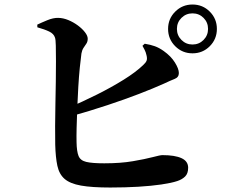

<svg xmlns="http://www.w3.org/2000/svg" viewBox="-20 -820 1040 858"><path d="M731.1 -690.8Q731.1 -736.3 763 -768Q794.8 -799.8 840.3 -799.8Q885.8 -799.8 917.5 -768Q949.2 -736.3 949.2 -690.8Q949.2 -645.4 917.5 -613.5Q885.8 -581.7 840.3 -581.7Q794.8 -581.7 763 -613.5Q731.1 -645.4 731.1 -690.8ZM770.6 -690.8Q770.6 -661.8 790.9 -641.5Q811.2 -621.1 840.3 -621.1Q869.4 -621.1 889.6 -641.5Q909.7 -661.8 909.7 -690.8Q909.7 -719.9 889.6 -740.1Q869.4 -760.3 840.3 -760.3Q811.2 -760.3 790.9 -740.1Q770.6 -719.9 770.6 -690.8ZM146.6 -710Q165 -718.8 191.5 -729.7Q217.9 -740.6 240 -740.1Q262.5 -739.8 285.4 -730.3Q308.2 -720.8 328 -706.2Q347.7 -691.6 359.8 -675.8Q372 -660 372 -647.2Q372 -634.1 366 -625.1Q360 -616.1 353.3 -606.2Q346.7 -596.4 343.9 -581.1Q340.5 -556.9 336.5 -516.8Q332.5 -476.7 329.8 -429.9Q327.1 -383 325.2 -336Q323.4 -288.9 322.4 -249.3Q321.4 -209.7 322.1 -184.6Q322.8 -143.6 331 -123.1Q339.2 -102.7 365.5 -96.5Q391.8 -90.2 445.8 -90.2Q519.1 -90.2 573.7 -99.6Q628.3 -108.9 662.1 -117.8Q696 -126.8 705.8 -126.8Q761.7 -126.8 791.3 -113.1Q820.8 -99.5 820.8 -70.4Q820.8 -44.4 807.1 -31.1Q793.4 -17.8 771.9 -10.8Q745.9 -2.2 701 4.4Q656 11 598 14.5Q539.9 18 472.5 18Q390.4 18 341.8 9.3Q293.2 0.6 268.8 -20.4Q244.5 -41.4 236.4 -79Q228.3 -116.6 226.8 -173.5Q226.1 -209.4 226.3 -256.2Q226.6 -302.9 227.6 -353.9Q228.6 -404.9 229.4 -454.4Q230.2 -504 230.1 -545.6Q230 -587.2 229.4 -615.8Q228.8 -644.3 225.6 -652.2Q220.2 -669.3 199.8 -679.1Q179.4 -688.9 146.9 -698ZM616.6 -615.4 626.7 -624.6Q652.8 -620.4 672.1 -613.4Q691.4 -606.4 711.3 -592.2Q744.1 -569 761.7 -540.6Q779.3 -512.2 779.3 -493.5Q779.3 -474.7 760.4 -467.3Q741.4 -459.9 712.7 -446.3Q665.1 -424.9 601.7 -400.5Q538.2 -376 461 -350.4Q383.7 -324.7 294.2 -299.5L281.9 -337.2Q348 -364.6 413.2 -397.4Q478.5 -430.1 532.8 -463.9Q587.1 -497.7 619.9 -529.3Q631.7 -540 635.2 -549.2Q638.6 -558.4 634.5 -573.8Q632 -586.1 626.1 -597.7Q620.2 -609.2 616.6 -615.4Z"/></svg>

Font: Noto Serif TC
Style: Regular
Weight: 200
Designer: Ryoko NISHIZUKA 西塚涼子 (kana & ideographs); Frank Grießhammer (Latin, Greek & Cyrillic); Wenlong ZHANG 张文龙 (bopomofo); San
Foundry: Adobe
Version: Version 2.001;hotconv 1.1.0;makeotfexe 2.6.0